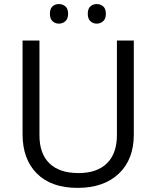

<svg xmlns="http://www.w3.org/2000/svg" viewBox="-20 -913 768 943"><path d="M637.2 -713.9V-252Q637.2 -129.9 563.5 -60.1Q489.7 9.8 360.8 9.8Q231.9 9.8 161.4 -60.5Q90.8 -130.9 90.8 -253.9V-713.9H173.8V-248Q173.8 -158.7 222.7 -110.8Q271.5 -63 366.2 -63Q456.5 -63 505.4 -111.1Q554.2 -159.2 554.2 -249V-713.9ZM225.1 -845.2Q225.1 -870.6 238 -881.8Q251 -893.1 269 -893.1Q287.6 -893.1 301 -881.8Q314.5 -870.6 314.5 -845.2Q314.5 -820.8 301 -808.8Q287.6 -796.9 269 -796.9Q251 -796.9 238 -808.8Q225.1 -820.8 225.1 -845.2ZM411.1 -845.2Q411.1 -870.6 424.1 -881.8Q437 -893.1 455.1 -893.1Q473.1 -893.1 486.6 -881.8Q500 -870.6 500 -845.2Q500 -820.8 486.6 -808.8Q473.1 -796.9 455.1 -796.9Q437 -796.9 424.1 -808.8Q411.1 -820.8 411.1 -845.2Z"/></svg>

Font: Open Sans Y to K
Style: Regular
Weight: 400
Version: Version 1.10